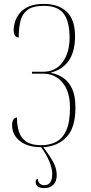

<svg xmlns="http://www.w3.org/2000/svg" viewBox="-20 -745 469 985"><path d="M208 220Q163 220 163 188Q163 174 174 172Q175 190 184.5 197.5Q194 205 207 205Q248 205 248 148Q248 119 233 83Q218 47 191 10Q121 10 81.5 -22Q42 -54 42 -103Q42 -119 48 -130.5Q54 -142 67 -142Q67 -101 77.5 -68.5Q88 -36 115.5 -18Q143 0 192 0Q234 0 267.5 -17Q301 -34 320 -76Q339 -118 339 -193Q339 -275 301 -321Q263 -367 201 -367H144V-377H203Q265 -377 301 -426Q337 -475 337 -552Q337 -635 306.5 -675Q276 -715 205 -715Q146 -715 118.5 -692Q91 -669 83.5 -632Q76 -595 76 -553Q50 -553 50 -593Q50 -609 56.5 -631.5Q63 -654 79.5 -675.5Q96 -697 126.5 -711Q157 -725 205 -725Q279 -725 322 -685Q365 -645 365 -559Q365 -404 239 -372Q276 -365 304.5 -345.5Q333 -326 350 -289.5Q367 -253 367 -193Q367 -90 321.5 -42Q276 6 202 10Q241 62 256 92Q271 122 271 154Q271 185 254 202.5Q237 220 208 220Z"/></svg>

Font: Noto Serif Display ExtraCondensed Thin
Style: Regular
Weight: 100
Width: 2
Designer: Monotype Design Team
Foundry: Monotype Imaging Inc.
Version: Version 2.009